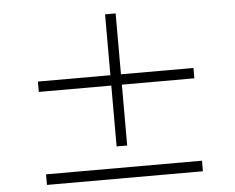

<svg xmlns="http://www.w3.org/2000/svg" viewBox="-54 -864 1107 905"><g transform="rotate(-5 500.0 -411.5)"><path d="M868 -463H525V-175H475V-463H132V-512H475V-800H525V-512H868ZM870 -73V-23H132V-73Z"/></g></svg>

Font: Noto Sans HK Thin Light
Style: Regular
Weight: 300
Version: Version 2.004-H2;hotconv 1.0.118;makeotfexe 2.5.65603